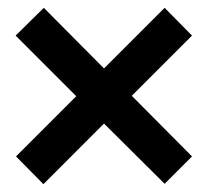

<svg xmlns="http://www.w3.org/2000/svg" viewBox="-20 -526 531 491"><path d="M471 -435 401 -506 246 -351 92 -506 20 -435 175 -280 21 -126 91 -55 246 -210 401 -56 471 -126 317 -281Z"/></svg>

Font: FilmFarsi_V5 Display
Style: Regular
Weight: 400
Designer: Borna Izadpanah
Foundry: Borna Izadpanah
Version: Version 1.000;PS 001.000;hotconv 1.0.88;makeotf.lib2.5.64775